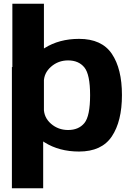

<svg xmlns="http://www.w3.org/2000/svg" viewBox="-20 -805 710 1025"><path d="M43.5 200H210.5V-447H43.5ZM46 0H199.5L214.5 -87.5V-785H46ZM402 4Q523 4 577 -76.8Q631 -157.5 631 -297.5Q631 -438 577 -517.8Q523 -597.5 402 -597.5Q296 -597.5 217.8 -548.2Q139.5 -499 139.5 -439L214 -366.5Q214 -415 252.5 -448.8Q291 -482.5 343.5 -482.5Q400 -482.5 430.5 -445Q461 -407.5 461 -297Q461 -185 430.5 -148Q400 -111 343.5 -111Q291 -111 252.5 -144.2Q214 -177.5 214 -227.5L139.5 -154Q139.5 -94 217.8 -45Q296 4 402 4Z"/></svg>

Font: Anybody UltraCondensed Thin
Style: Bold
Weight: 700
Version: Version 1.111